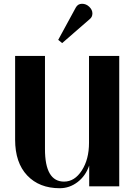

<svg xmlns="http://www.w3.org/2000/svg" viewBox="-20 -986 721 1016"><path d="M611 0H452V-110Q433 -55 390.5 -22.5Q348 10 296 10Q188 10 124 -57.5Q60 -125 60 -247V-690H218V-197Q218 -25 319 -25Q375 -25 413 -84Q451 -143 451 -230V-690H611ZM455 -885 309 -758 288 -775 381 -946Q392 -966 414 -966Q436 -966 452.5 -950Q469 -934 469 -915Q469 -896 455 -885Z"/></svg>

Font: Trochut
Style: Bold
Weight: 700
Designer: Andreu Balius
Foundry: Andreu Balius
Version: Version 1.001